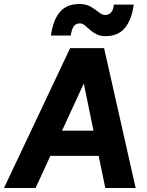

<svg xmlns="http://www.w3.org/2000/svg" viewBox="-46 -941 735 961"><path d="M-26 0 305 -700H455L132 0ZM168 -161 183 -287H505L490 -161ZM481 0 337 -700H475L633 0ZM354 -824Q332 -824 322 -807.5Q312 -791 308 -763H209Q219 -839 253 -880Q287 -921 351 -921Q385 -921 408 -907.5Q431 -894 448 -880Q465 -866 480 -866Q498 -866 509.5 -878Q521 -890 524 -918H623Q615 -847 581 -803.5Q547 -760 482 -760Q456 -760 437 -769.5Q418 -779 404 -792Q390 -805 378 -814.5Q366 -824 354 -824Z"/></svg>

Font: Inclusive Sans
Style: Bold Italic
Weight: 700
Italic angle: -7°
Designer: Olivia King
Foundry: Olivia King
Version: Version 2.004